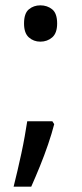

<svg xmlns="http://www.w3.org/2000/svg" viewBox="-20 -570 308 719"><path d="M183 -105Q174 -70 160 -29Q146 12 129.5 52.5Q113 93 97 129H31Q38 101 45.5 69Q53 37 60 4.5Q67 -28 72.5 -59Q78 -90 82 -116H176ZM70 -482Q70 -520 88 -535Q106 -550 131 -550Q157 -550 175.5 -535Q194 -520 194 -482Q194 -446 175.5 -430Q157 -414 131 -414Q106 -414 88 -430Q70 -446 70 -482Z"/></svg>

Font: Noto Sans Lao UI
Style: Regular
Weight: 400
Designer: Monotype Design Team
Foundry: Monotype Imaging Inc.
Version: Version 2.000